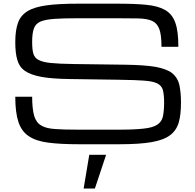

<svg xmlns="http://www.w3.org/2000/svg" viewBox="-20 -786 1086 1067"><path d="M892.1 -216.8Q892.1 -257.8 885.3 -285.2Q878.9 -309.6 854.5 -322.3Q829.6 -334.5 780.3 -337.9Q741.2 -341.3 642.6 -342.8L371.1 -346.7Q266.1 -348.1 209.5 -358.9Q148.9 -370.1 117.2 -393.1Q85.9 -415.5 75.7 -455.1Q64.9 -491.7 64.9 -552.7Q64.9 -616.2 79.6 -658.2Q93.3 -698.7 131.8 -723.1Q169.9 -747.1 238.8 -756.3Q303.7 -765.6 418 -765.6H627Q733.9 -765.6 793 -759.3Q859.4 -752.9 898.4 -730Q938 -707 954.6 -658.7Q971.2 -612.3 971.2 -525.9H877.4Q877.4 -593.3 865.2 -625Q852.5 -658.2 824.2 -670.4Q795.9 -682.6 747.1 -683.6Q632.8 -684.6 627 -684.6H422.9Q324.7 -684.6 283.2 -681.2Q229 -677.2 203.6 -665.5Q176.8 -653.3 168 -626.5Q158.7 -601.6 158.7 -552.7Q158.7 -511.2 165 -489.3Q171.4 -465.3 193.8 -453.1Q217.8 -440.4 262.2 -436Q308.1 -431.2 388.7 -430.2L679.7 -426.3Q782.2 -424.8 843.8 -414.6Q905.3 -403.3 935.5 -380.4Q965.8 -356.9 976.1 -317.4Q985.8 -272.9 985.8 -216.8Q985.8 -148.9 973.6 -106.4Q960.9 -61.5 925.3 -34.7Q889.6 -7.8 822.3 3.9Q754.9 15.6 645 15.6H416.5Q316.4 15.6 248.5 6.8Q180.7 -2 140.6 -28.8Q100.1 -55.2 82.5 -107.9Q64.9 -160.6 64.9 -248.5H158.7Q158.7 -181.6 169.9 -142.1Q181.2 -104.5 209.5 -88.4Q236.3 -71.8 288.1 -68.8Q329.6 -65.4 416.5 -65.4H640.1Q727.5 -65.4 778.3 -71.3Q829.1 -76.7 853.5 -92.8Q877.9 -108.4 885.3 -138.2Q892.1 -172.4 892.1 -216.8ZM507.3 261.7H444.8L476.1 74.2H569.8Z"/></svg>

Font: Michroma+
Style: Regular
Weight: 400
Designer: beogot
Foundry: beogot
Version: Version